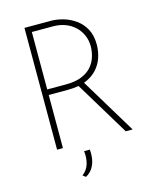

<svg xmlns="http://www.w3.org/2000/svg" viewBox="-130 -796 884 1075"><g transform="rotate(-15 312.5 -258.5)"><path d="M269 -706Q304 -706 341.5 -695Q379 -684 411 -661Q443 -638 463 -601.5Q483 -565 483 -512Q483 -473 471 -436.5Q459 -400 432.5 -371Q406 -342 364 -325Q322 -308 261 -308H150V0H116V-706ZM258 -340Q314 -340 351 -355.5Q388 -371 409 -396Q430 -421 439 -451.5Q448 -482 448 -511Q448 -545 435 -575Q422 -605 398.5 -627Q375 -649 343 -661Q311 -673 273 -673H150V-340ZM355 -329 554 0H514L315 -329ZM233 189 216 176Q244 156 254.5 122Q265 88 260 47H293Q296 73 292 100Q288 127 274 150.5Q260 174 233 189Z"/></g></svg>

Font: Josefin Sans Thin ExtraLight
Style: Regular
Weight: 250
Version: Version 2.001